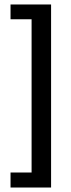

<svg xmlns="http://www.w3.org/2000/svg" viewBox="-20 -691 318 857"><path d="M27 146V79H121V-605H27V-671H208V146Z"/></svg>

Font: Mukta Mahee Medium
Style: Regular
Weight: 500
Designer: Shuchita Grover, Noopur Datye, Girish Dalvi, Yashodeep Gholap
Foundry: Ek Type
Version: Version 2.538;PS 1.000;hotconv 16.6.51;makeotf.lib2.5.65220;